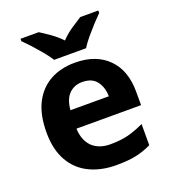

<svg xmlns="http://www.w3.org/2000/svg" viewBox="-141 -869 872 983"><g transform="rotate(-20 295.5 -378.0)"><path d="M303.2 -556.2Q416.5 -556.2 481.9 -491.2Q547.9 -426.8 547.9 -308.1V-235.8H195.8Q198.2 -172.9 233.4 -136.7Q270 -101.1 332 -101.1Q385.3 -101.1 428.2 -111.3Q471.7 -122.6 517.1 -144V-28.8Q476.6 -8.8 432.6 0.5Q389.2 9.8 325.2 9.8Q243.7 9.8 180.2 -20.5Q116.7 -50.8 81.1 -112.8Q44.9 -175.3 44.9 -269Q44.9 -365.2 77.1 -428.7Q109.9 -492.2 168 -524.4Q226.1 -556.2 303.2 -556.2ZM304.2 -450.2Q261.2 -450.2 232.4 -421.9Q204.1 -393.6 199.2 -335H408.2Q407.7 -384.3 382.3 -417.5Q357.4 -450.2 304.2 -450.2ZM209 -606Q195.8 -627.4 172.4 -656.2Q134.8 -699.7 126.5 -709Q103 -734.4 84 -752.9V-766.1H183.1Q202.1 -754.4 239.3 -728.5Q271 -705.6 294.9 -680.2Q320.3 -707 351.6 -728.5Q389.2 -753.9 409.2 -766.1H507.8V-752.9Q498 -743.2 465.8 -709Q454.6 -697.3 419.4 -656.2Q396 -627.4 382.8 -606Z"/></g></svg>

Font: Droid Sans Thai
Style: Bold
Weight: 700
Designer: Steve Matteson
Foundry: Ascender Corporation
Version: Version 1.00